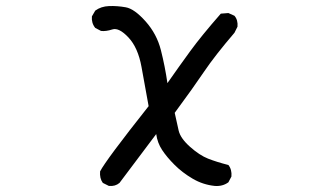

<svg xmlns="http://www.w3.org/2000/svg" viewBox="-20 -484 1040 633"><path d="M339 129 319 119Q308 104 310 81Q329 44 470 -134Q458 -200 446.5 -263.5Q435 -327 403.5 -360.5Q372 -394 350.5 -387Q329 -380 313 -382L294 -392Q281 -408 283 -430L294 -449Q313 -463 339.5 -464Q366 -465 394.5 -460Q423 -455 460 -413.5Q497 -372 510.5 -318.5Q524 -265 532 -210Q569 -263 606.5 -314.5Q644 -366 708 -439L733 -441L753 -432Q765 -418 763 -396L753 -376Q688 -300 653 -248Q618 -196 556 -112Q563 -79 569 -53.5Q575 -28 606.5 0Q638 28 666 39Q694 50 733 60Q745 75 743 98L733 117Q714 131 688 129Q649 125 615 105Q581 85 555.5 59.5Q530 34 514.5 10.5Q499 -13 495 -42L374 119Q360 131 339 129Z"/></svg>

Font: Kosefont JP
Style: Regular
Weight: 400
Designer: Nozomi Seto 瀬戸のぞみ
Version: Version 3.00;June 19, 2020